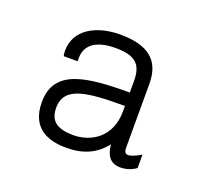

<svg xmlns="http://www.w3.org/2000/svg" viewBox="-69 -784 552 498"><g transform="rotate(20 207.5 -535.0)"><path d="M301 -425V-603C301 -667 264 -697 187 -697C119 -697 66 -666 66 -609C66 -607 66 -598 68 -594H106V-603C106 -644 141 -660 187 -660C239 -660 261 -644 261 -597V-564C142 -564 55 -554 55 -463C55 -391 104 -373 155 -373C201 -373 235 -388 261 -421C264 -392 275 -373 304 -373C320 -373 335 -378 347 -387V-424C334 -416 320 -410 312 -410C306 -410 301 -414 301 -425ZM261 -527V-512C261 -441 210 -410 161 -410C115 -410 95 -426 95 -462C95 -522 160 -527 261 -527Z"/></g></svg>

Font: Chivo Light
Style: Regular
Weight: 300
Designer: Hector Gatti
Foundry: Omnibus-Type
Version: Version 1.003;PS 001.003;hotconv 1.0.70;makeotf.lib2.5.58329